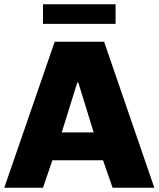

<svg xmlns="http://www.w3.org/2000/svg" viewBox="-22 -882 745 902"><path d="M-2 0 235 -686H467L703 0H507L462 -129H224L180 0ZM268 -260H418L346 -494H341ZM180 -770V-862H521V-770Z"/></svg>

Font: Chivo Medium ExtraBold
Style: Regular
Weight: 800
Version: Version 2.002